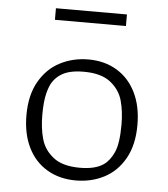

<svg xmlns="http://www.w3.org/2000/svg" viewBox="-52 -767 725 827"><g transform="rotate(5 310.0 -354.0)"><path d="M70 -250Q70 -337 104 -396Q138 -455 193.8 -483.5Q249.5 -512 315.5 -512Q385.5 -512 438.5 -480.2Q491.5 -448.5 520.8 -389.2Q550 -330 550 -249Q550 -162.5 516.8 -103.8Q483.5 -45 428.2 -16.5Q373 12 306 12Q235 12 181.5 -19.8Q128 -51.5 99 -110.5Q70 -169.5 70 -250ZM421 -69Q446.5 -86.5 464 -124.5Q481.5 -162.5 481.5 -244.5Q481.5 -301.5 468.8 -347.8Q456 -394 415.8 -425.8Q375.5 -457.5 300 -457.5Q266.5 -457.5 241.5 -451.5Q216.5 -445.5 198 -432.5Q181.5 -421 168.8 -403.5Q156 -386 147 -350.5Q138 -315 138 -257.5Q138 -200 150.8 -153.8Q163.5 -107.5 203.5 -75.8Q243.5 -44 319 -44Q352 -44 377.5 -50.2Q403 -56.5 421 -69ZM463.5 -669.5H156.5V-719.5H463.5Z"/></g></svg>

Font: Monaspace Argon Var ExtraLight
Style: Regular
Weight: 200
Designer: Riley Cran and the Lettermatic Team
Version: Version 1.200 (Monaspace Argon Var)